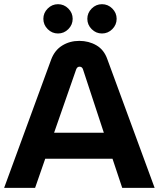

<svg xmlns="http://www.w3.org/2000/svg" viewBox="-20 -910 769 930"><path d="M0 0 228 -622Q245 -667 281.5 -689.5Q318 -712 364 -712Q410 -712 447 -690.5Q484 -669 500 -623L729 0H572L525 -141H199L150 0ZM242 -267H483L382 -574Q378 -587 365 -587Q354 -587 349 -574ZM474 -747.8Q445.1 -747.8 424.1 -768.8Q403 -789.9 403 -818.8Q403 -847.6 424.1 -868.7Q445.1 -889.7 474 -889.7Q502.9 -889.7 523.9 -868.7Q545 -847.6 545 -818.8Q545 -789.9 523.9 -768.8Q502.9 -747.8 474 -747.8ZM261 -747.8Q232.1 -747.8 211.1 -768.8Q190 -789.9 190 -818.8Q190 -847.6 211.1 -868.7Q232.1 -889.7 261 -889.7Q289.9 -889.7 310.9 -868.7Q332 -847.6 332 -818.8Q332 -789.9 310.9 -768.8Q289.9 -747.8 261 -747.8Z"/></svg>

Font: MuseoModerno SemiBold
Style: Regular
Weight: 600
Designer: Pablo Cosgaya, Héctor Gatti, Marcela Romero, and the Authors of The MuseoModerno Project.
Foundry: Omnibus-Type Team
Version: Version 1.001